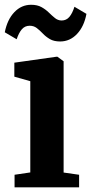

<svg xmlns="http://www.w3.org/2000/svg" viewBox="-28 -804 390 824"><path d="M34.5 0V-54L102 -64V-455.5L33.5 -475V-535L214 -560.5H218.5L245 -541V-63.5L311.5 -54V0ZM-7.5 -665.5Q3.5 -720.5 33.8 -752Q64 -783.5 105.5 -783.5Q132 -783.5 150 -773.5Q168 -763.5 181.5 -750.2Q195 -737 207.5 -726.8Q220 -716.5 236 -716Q257 -716 270 -731.8Q283 -747.5 291.5 -775L343 -744.5Q333 -690.5 302.5 -658.2Q272 -626 230 -626Q203.5 -626 186 -636.2Q168.5 -646.5 155.8 -660Q143 -673.5 130 -683.5Q117 -693.5 99.5 -693.5Q78.5 -693.5 65.5 -678Q52.5 -662.5 43.5 -635.5Z"/></svg>

Font: Merriweather 36pt
Style: Bold
Weight: 700
Designer: Eben Sorkin
Foundry: Eben Sorkin
Version: Version 2.100